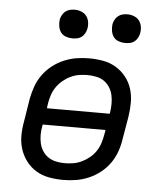

<svg xmlns="http://www.w3.org/2000/svg" viewBox="-53 -779 706 834"><g transform="rotate(5 300.0 -362.5)"><path d="M253 8Q222 8 191.5 2.5Q161 -3 136 -18Q111 -33 93 -56Q75 -79 65.5 -107.5Q56 -136 56 -167Q56 -198 62 -230L78 -330Q83 -357 92.5 -384Q102 -411 119 -435Q136 -459 159.5 -477.5Q183 -496 210 -507.5Q237 -519 264.5 -523.5Q292 -528 320 -528Q351 -528 381.5 -522.5Q412 -517 437 -502Q462 -487 480.5 -464Q499 -441 508 -412.5Q517 -384 517 -353Q517 -322 512 -290L495 -190Q491 -163 481.5 -136Q472 -109 455 -85Q438 -61 414.5 -42.5Q391 -24 364 -12.5Q337 -1 309 3.5Q281 8 253 8ZM430 -296 431 -302Q434 -322 434 -341Q434 -360 430 -378Q426 -396 416 -411.5Q406 -427 391.5 -437Q377 -447 358 -451Q339 -455 320 -455Q301 -455 282.5 -452Q264 -449 246 -440.5Q228 -432 212.5 -419Q197 -406 185.5 -389.5Q174 -373 168 -354.5Q162 -336 159 -318L156 -296ZM253 -65Q272 -65 290.5 -68Q309 -71 327 -79.5Q345 -88 361 -101Q377 -114 388 -130.5Q399 -147 405 -165.5Q411 -184 414 -202L418 -224H144L143 -218Q139 -198 139 -179Q139 -160 143 -142Q147 -124 157 -108.5Q167 -93 182 -83Q197 -73 215.5 -69Q234 -65 253 -65ZM469 -608Q455 -608 441 -613Q427 -618 419 -629Q411 -640 408.5 -655Q406 -670 408 -685Q410 -695 415.5 -705Q421 -715 429.5 -721.5Q438 -728 448.5 -730.5Q459 -733 470 -733Q484 -733 498 -727.5Q512 -722 520.5 -711Q529 -700 531.5 -685Q534 -670 531 -655Q529 -645 523.5 -635Q518 -625 509.5 -618.5Q501 -612 490.5 -610Q480 -608 469 -608ZM239 -608Q225 -608 211 -613Q197 -618 189 -629Q181 -640 178.5 -655Q176 -670 178 -685Q180 -695 185.5 -705Q191 -715 199.5 -721.5Q208 -728 218.5 -730.5Q229 -733 240 -733Q254 -733 268 -727.5Q282 -722 290.5 -711Q299 -700 301.5 -685Q304 -670 301 -655Q299 -645 293.5 -635Q288 -625 279.5 -618.5Q271 -612 260.5 -610Q250 -608 239 -608Z"/></g></svg>

Font: Iosevka Extended
Style: Italic
Weight: 400
Width: 7
Italic angle: -9°
Monospace: yes
Designer: Belleve Invis
Foundry: Belleve Invis
Version: Version 32.5.0; ttfautohint (v1.8.4)